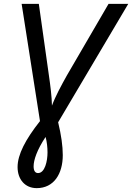

<svg xmlns="http://www.w3.org/2000/svg" viewBox="-20 -734 684 994"><path d="M170 240C259 240 305 166 305 69C305 22 297 -35 281 -101L644 -714H542L326 -343C297 -291 266 -234 249 -187C248 -235 241 -290 233 -345L181 -714H92L187 -107C112 -12 71 66 71 131C71 194 109 240 170 240ZM154 127C154 95 171 43 216 -25C223 0 226 30 226 55C226 101 212 162 177 162C162 162 154 150 154 127Z"/></svg>

Font: BC Sans
Style: Italic
Weight: 400
Italic angle: -12°
Designer: Monotype Design Team
Designer: Province of B.C.
Foundry: Monotype Imaging Inc.
Version: Version 2.000;GOOG;noto-source:20170915:90ef993387c0